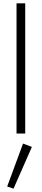

<svg xmlns="http://www.w3.org/2000/svg" viewBox="-20 -800 250 1150"><path d="M118 60 171 80 61 330 23 317ZM79 -780H131V0H79Z"/></svg>

Font: Renner* Light
Style: Light
Weight: 300
Version: Version 003.000 ; ttfautohint (v0.97) -l 8 -r 50 -G 200 -x 1